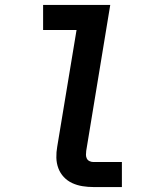

<svg xmlns="http://www.w3.org/2000/svg" viewBox="-20 -755 640 775"><path d="M357 0Q335 0 313 -3.5Q291 -7 271.5 -16Q252 -25 237.5 -40.5Q223 -56 215.5 -76Q208 -96 207.5 -118.5Q207 -141 211 -163L289 -634H154V-735H425L328 -146Q327 -138 327 -130Q327 -122 330.5 -115Q334 -108 341.5 -104.5Q349 -101 357 -101H472V0Z"/></svg>

Font: Iosevka Curly Extended
Style: Bold Italic
Weight: 700
Width: 7
Italic angle: -9°
Monospace: yes
Designer: Belleve Invis
Foundry: Belleve Invis
Version: Version 11.1.0; ttfautohint (v1.8.3)